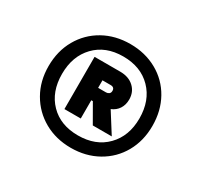

<svg xmlns="http://www.w3.org/2000/svg" viewBox="-99 -837 714 681"><g transform="rotate(30 258.0 -496.5)"><path d="M44.9 -496.1Q44.9 -558.1 72.5 -606.4Q100.1 -654.8 148.4 -681.9Q196.8 -709 257.8 -709Q318.8 -709 367.4 -681.9Q416 -654.8 443.1 -606.4Q470.2 -558.1 470.2 -496.1Q470.2 -435.1 443.1 -387Q416 -338.9 367.4 -311.5Q318.8 -284.2 257.8 -284.2Q196.8 -284.2 148.4 -311.5Q100.1 -338.9 72.5 -387Q44.9 -435.1 44.9 -496.1ZM100.1 -496.1Q100.1 -422.9 143.1 -378.9Q186 -335 257.8 -335Q330.1 -335 373.5 -379.4Q417 -423.8 417 -496.1Q417 -569.3 373.5 -613.8Q330.1 -658.2 257.8 -658.2Q186 -658.2 143.1 -613.5Q100.1 -568.8 100.1 -496.1ZM169.9 -392.1V-606H274.9Q310.1 -606 331.1 -586.4Q352.1 -566.9 352.1 -536.1Q352.1 -514.2 341.6 -498Q331.1 -481.9 312 -474.1L363.8 -392.1H286.1L243.2 -466.8H236.8V-392.1ZM235.8 -517.1H268.1Q274.9 -517.1 280 -521Q285.2 -524.9 285.2 -533.2Q285.2 -548.3 268.1 -547.9H235.8Z"/></g></svg>

Font: Poppins SemiBold
Style: Regular
Weight: 600
Designer: Ninad Kale (Devanagari), Jonny Pinhorn (Latin)
Foundry: Indian Type Foundry
Version: 4.004